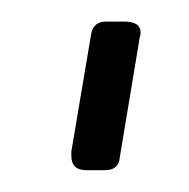

<svg xmlns="http://www.w3.org/2000/svg" viewBox="-20 -656 173 176"><path d="M77.1 -636.2H94.2Q108.9 -636.2 108.9 -626Q108.9 -624.5 107.9 -620.6L89.8 -511.7Q88.9 -500 76.2 -500H59.1Q45.4 -500 45.4 -513.2Q45.4 -513.2 45.4 -517.1L63.5 -624.5Q65.4 -636.2 77.1 -636.2Z"/></svg>

Font: GOSTRUS
Style: type A
Weight: 200
Designer: Юрий и Татьяна Кривогуз
Version: Version 01.0